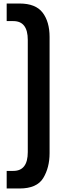

<svg xmlns="http://www.w3.org/2000/svg" viewBox="-20 -862 377 1092"><path d="M18 110H56Q138 110 138 3V-635Q138 -742 56 -742H18V-842H91Q183 -842 222.5 -790Q262 -738 262 -652V9Q262 91 226 150.5Q190 210 91 210H18Z"/></svg>

Font: Exo SemiBold
Style: Regular
Weight: 600
Designer: Natanael Gama
Foundry: Natanael Gama
Version: Version 1.500